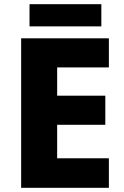

<svg xmlns="http://www.w3.org/2000/svg" viewBox="-20 -897 590 917"><path d="M500 0H81V-714H500V-575H253V-440H483V-301H253V-141H500ZM464 -877V-771H121V-877Z"/></svg>

Font: Noto Sans Khmer UI ExtraBold
Style: Regular
Weight: 800
Designer: Danh Hong and the Monotype Design Team
Foundry: Monotype Imaging Inc.
Version: Version 2.002; ttfautohint (v1.8.4.7-5d5b)